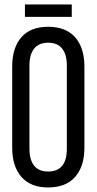

<svg xmlns="http://www.w3.org/2000/svg" viewBox="-20 -826 429 853"><path d="M90.8 -806.2H298.8V-751H90.8ZM193.8 -707Q272.9 -707 314 -660.2Q355 -613.3 355 -530.8V-168.9Q355 -87.4 314 -40.3Q272.9 6.8 193.8 6.8Q115.7 6.8 75 -40.3Q34.2 -87.4 34.2 -168.9V-530.8Q34.2 -613.3 74.7 -660.2Q115.2 -707 193.8 -707ZM193.8 -636.2Q152.3 -636.2 131.6 -609.9Q110.8 -583.5 110.8 -535.2V-165Q110.8 -116.2 131.6 -90.1Q152.3 -64 193.8 -64Q276.9 -64 276.9 -165V-535.2Q276.9 -583.5 256.3 -609.9Q235.8 -636.2 193.8 -636.2Z"/></svg>

Font: Bebas Neue Regular
Style: Regular
Weight: 400
Designer: Ryoichi Tsunekawa
Foundry: Ryoichi Tsunekawa
Version: Version 001.003